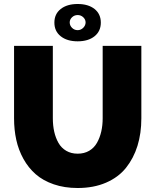

<svg xmlns="http://www.w3.org/2000/svg" viewBox="-20 -941 783 967"><path d="M285.9 -895.8Q317.9 -920.9 371.1 -920.9Q424.3 -920.9 456.1 -895.8Q487.8 -870.6 487.8 -827.1Q487.8 -783.7 456.1 -758.3Q424.3 -732.9 371.1 -732.9Q317.9 -732.9 285.9 -758.3Q253.9 -783.7 253.9 -827.1Q253.9 -870.6 285.9 -895.8ZM331.1 -828.1Q331.1 -812.5 342.8 -800.8Q354.5 -789.1 371.1 -789.1Q387.2 -789.1 399.2 -801Q411.1 -813 411.1 -828.1Q411.1 -842.8 399.4 -854Q387.7 -865.2 371.1 -865.2Q354.5 -865.2 342.8 -854Q331.1 -842.8 331.1 -828.1ZM371.1 5.9Q304.7 5.9 250.7 -12.7Q196.8 -31.2 159.9 -63.5Q123 -95.7 98.1 -140.6Q73.2 -185.5 62 -236.6Q50.8 -287.6 50.8 -345.2V-710H246.1V-345.2Q246.1 -308.6 253.2 -277.3Q260.3 -246.1 274.7 -220.9Q289.1 -195.8 313.7 -181.4Q338.4 -167 371.1 -167Q404.3 -167 429.2 -181.6Q454.1 -196.3 468.5 -221.9Q482.9 -247.6 490 -278.6Q497.1 -309.6 497.1 -345.2V-710H691.9V-345.2Q691.9 -269.5 672.4 -206.5Q652.8 -143.6 614.5 -95.7Q576.2 -47.9 513.9 -21Q451.7 5.9 371.1 5.9Z"/></svg>

Font: Rawline Black
Style: Regular
Weight: 900
Designer: Matt McInerney, Pablo Impallari, Rodrigo Fuenzalida
Foundry: Matt McInerney, Pablo Impallari, Rodrigo Fuenzalida
Version: Version 4.020;PS 004.020;hotconv 1.0.88;makeotf.lib2.5.64775